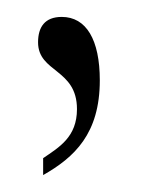

<svg xmlns="http://www.w3.org/2000/svg" viewBox="-20 -667 180 227"><path d="M31 -460C68 -481 98 -509 98 -572C98 -620 82 -647 53 -647C33 -647 25 -635 25 -617C25 -581 71 -586 71 -538C71 -505 50 -493 31 -480Z"/></svg>

Font: Noto Serif Hebrew Condensed Thin
Style: Regular
Weight: 100
Width: 3
Designer: Monotype Design Team
Foundry: Monotype Imaging Inc.
Version: Version 2.004